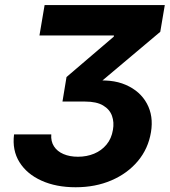

<svg xmlns="http://www.w3.org/2000/svg" viewBox="-20 -748 687 777"><path d="M286.1 9.8Q207.2 9.8 148.1 -16.9Q88.9 -43.5 58.8 -91.7Q28.7 -139.9 36.9 -204.2H187.5Q185.3 -176.2 198.4 -155.8Q211.5 -135.4 236.7 -124.6Q261.9 -113.7 295.5 -113.7Q331.1 -113.7 360.9 -126.1Q390.8 -138.5 411 -162.8Q431.2 -187.1 437 -222.3Q442.5 -253.1 433.2 -279.2Q423.9 -305.3 397.4 -321.1Q370.9 -337 324 -337H232.8L249.2 -436.3L440.5 -599.8L441.2 -604.6H139.7L160.5 -727.5H646.9L628.6 -619.3L353.3 -387.6L347.9 -419.1Q430.6 -430 488.9 -404.6Q547.3 -379.2 574.5 -328.8Q601.8 -278.5 591 -213.3Q579.9 -146.2 537.9 -96.1Q495.8 -45.9 430.9 -18.1Q366.1 9.8 286.1 9.8Z"/></svg>

Font: Adwaita Sans
Style: Italic
Weight: 400
Italic angle: -9.39999°
Designer: Rasmus Andersson
Foundry: rsms
Version: Version 4.001;git-9221beed3